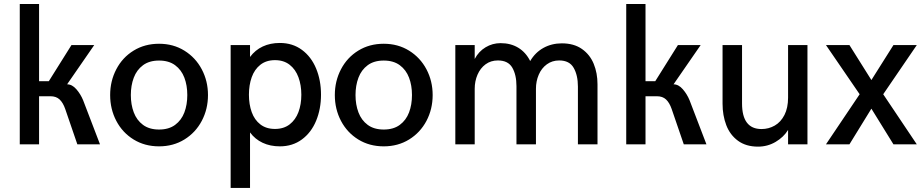

<svg xmlns="http://www.w3.org/2000/svg" viewBox="-20 -709 4538 943"><path d="M77.1 -689.5H171.9V-310.1H219.7L331.1 -487.8H442.9L309.6 -294.9Q334 -294.9 355 -270.8Q376 -246.6 388.2 -216.8L471.2 0H359.9L300.3 -173.8Q289.6 -204.6 272.7 -220.5Q255.9 -236.3 228 -236.3H171.9V0H77.1Z M521 -242.2Q521 -311 551.3 -368.9Q581.5 -426.8 636.2 -460.4Q690.9 -494.1 761.2 -494.1Q831.1 -494.1 885.7 -460.2Q940.4 -426.3 970.9 -368.7Q1001.5 -311 1001.5 -242.2Q1001.5 -172.9 970.9 -115.2Q940.4 -57.6 885.7 -23.9Q831.1 9.8 761.2 9.8Q690.9 9.8 636.2 -23.9Q581.5 -57.6 551.3 -115.2Q521 -172.9 521 -242.2ZM899.9 -242.2Q899.9 -289.6 885.5 -327.6Q871.1 -365.7 840.1 -388.7Q809.1 -411.6 761.2 -411.6Q713.4 -411.6 682.4 -388.7Q651.4 -365.7 637 -327.4Q622.6 -289.1 622.6 -242.2Q622.6 -195.3 637 -157Q651.4 -118.7 682.4 -95.7Q713.4 -72.8 761.2 -72.8Q809.1 -72.8 840.1 -95.7Q871.1 -118.7 885.5 -156.7Q899.9 -194.8 899.9 -242.2Z M1112.8 -487.8H1208V-429.2Q1233.4 -463.4 1270.5 -480.7Q1307.6 -498 1354.5 -498Q1417 -498 1462.9 -464.1Q1508.8 -430.2 1532.7 -372.3Q1556.6 -314.5 1556.6 -244.1Q1556.6 -173.8 1532.7 -116Q1508.8 -58.1 1462.9 -24.2Q1417 9.8 1354.5 9.8Q1307.1 9.8 1269.8 -7.8Q1232.4 -25.4 1208 -58.6V213.9H1112.8ZM1460 -243.7Q1460 -291 1445.8 -329.6Q1431.6 -368.2 1402.6 -390.9Q1373.5 -413.6 1330.6 -413.6Q1287.6 -413.6 1258.8 -390.9Q1230 -368.2 1216.3 -329.8Q1202.6 -291.5 1202.6 -243.7Q1202.6 -196.3 1216.3 -158.2Q1230 -120.1 1258.8 -97.9Q1287.6 -75.7 1330.6 -75.7Q1373.5 -75.7 1402.6 -98.1Q1431.6 -120.6 1445.8 -158.4Q1460 -196.3 1460 -243.7Z M1624.5 -242.2Q1624.5 -311 1654.8 -368.9Q1685.1 -426.8 1739.7 -460.4Q1794.4 -494.1 1864.7 -494.1Q1934.6 -494.1 1989.3 -460.2Q2043.9 -426.3 2074.5 -368.7Q2105 -311 2105 -242.2Q2105 -172.9 2074.5 -115.2Q2043.9 -57.6 1989.3 -23.9Q1934.6 9.8 1864.7 9.8Q1794.4 9.8 1739.7 -23.9Q1685.1 -57.6 1654.8 -115.2Q1624.5 -172.9 1624.5 -242.2ZM2003.4 -242.2Q2003.4 -289.6 1989 -327.6Q1974.6 -365.7 1943.6 -388.7Q1912.6 -411.6 1864.7 -411.6Q1816.9 -411.6 1785.9 -388.7Q1754.9 -365.7 1740.5 -327.4Q1726.1 -289.1 1726.1 -242.2Q1726.1 -195.3 1740.5 -157Q1754.9 -118.7 1785.9 -95.7Q1816.9 -72.8 1864.7 -72.8Q1912.6 -72.8 1943.6 -95.7Q1974.6 -118.7 1989 -156.7Q2003.4 -194.8 2003.4 -242.2Z M2216.3 -487.8H2311.5V-419.4Q2331.1 -456.5 2365 -476.8Q2398.9 -497.1 2438.5 -497.1Q2488.3 -497.1 2525.4 -474.6Q2562.5 -452.1 2584 -409.2Q2608.9 -451.7 2649.4 -473.9Q2689.9 -496.1 2739.3 -496.1Q2798.8 -496.1 2838.1 -468.5Q2877.4 -440.9 2896 -395.5Q2914.6 -350.1 2914.6 -295.4V0H2818.4V-283.7Q2818.4 -339.4 2797.6 -375.7Q2776.9 -412.1 2726.6 -412.1Q2691.9 -412.1 2665.8 -393.1Q2639.6 -374 2626 -342Q2612.3 -310.1 2612.3 -272.9V0H2516.6V-285.6Q2516.6 -341.3 2496.1 -376.7Q2475.6 -412.1 2425.3 -412.1Q2390.6 -412.1 2364.7 -393.1Q2338.9 -374 2325.2 -342Q2311.5 -310.1 2311.5 -272.9V0H2216.3Z M3055.7 -689.5H3150.4V-310.1H3198.2L3309.6 -487.8H3421.4L3288.1 -294.9Q3312.5 -294.9 3333.5 -270.8Q3354.5 -246.6 3366.7 -216.8L3449.7 0H3338.4L3278.8 -173.8Q3268.1 -204.6 3251.2 -220.5Q3234.4 -236.3 3206.5 -236.3H3150.4V0H3055.7Z M3528.8 -199.7V-487.8H3624.5V-201.2Q3624.5 -75.2 3720.2 -75.2Q3755.4 -75.2 3785.2 -92.3Q3814.9 -109.4 3832.8 -144.3Q3850.6 -179.2 3850.6 -229.5V-487.8H3945.8V0H3850.6V-70.8Q3829.1 -35.6 3789.6 -12.2Q3750 11.2 3703.1 11.2Q3644 11.2 3604.7 -17.6Q3565.4 -46.4 3547.1 -94.2Q3528.8 -142.1 3528.8 -199.7Z M4036.6 0 4202.1 -246.1 4036.6 -487.8H4151.9L4259.8 -315.9L4368.2 -487.8H4482.9L4317.9 -246.1L4482.9 0H4368.2L4259.8 -175.3L4151.9 0Z"/></svg>

Font: Acari Sans Medium
Style: Regular
Weight: 500
Designer: Alfredo Marco Pradil and Stefan Peev
Foundry: Hanken Design Co.
Version: Version 1.045